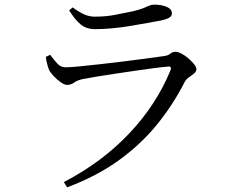

<svg xmlns="http://www.w3.org/2000/svg" viewBox="-20 -764 1040 830"><path d="M256 23Q339 -20 410 -73Q481 -126 539.5 -188Q598 -250 642.5 -318.5Q687 -387 717 -460Q724 -479 705 -476Q680 -474 642 -469Q604 -464 560 -457.5Q516 -451 472.5 -444.5Q429 -438 393 -432Q357 -426 337 -422Q314 -417 300.5 -407Q287 -397 270 -397Q259 -397 242.5 -408.5Q226 -420 212 -435Q198 -450 192 -462Q187 -475 183.5 -489Q180 -503 178 -518L197 -527Q214 -504 228.5 -488.5Q243 -473 264 -473Q281 -473 323 -477Q365 -481 417.5 -487Q470 -493 523 -499.5Q576 -506 619.5 -512Q663 -518 684 -521Q706 -523 715.5 -531.5Q725 -540 738 -540Q750 -540 765 -532Q780 -524 794.5 -511.5Q809 -499 819 -486.5Q829 -474 829 -464Q829 -455 819 -446.5Q809 -438 797 -430Q785 -422 778 -409Q728 -311 659 -226Q590 -141 495 -72Q400 -3 270 46ZM391 -638Q353 -638 328.5 -658.5Q304 -679 279 -719L294 -732Q323 -711 344.5 -701.5Q366 -692 390 -692Q437 -692 476 -699.5Q515 -707 553 -715Q583 -722 599 -728.5Q615 -735 625 -739.5Q635 -744 646 -744Q678 -744 700.5 -734.5Q723 -725 723 -706Q723 -695 713 -688.5Q703 -682 679 -676Q651 -671 616 -664.5Q581 -658 541.5 -651.5Q502 -645 463 -641.5Q424 -638 391 -638Z"/></svg>

Font: Noto Serif JP
Style: Regular
Weight: 400
Designer: Ryoko NISHIZUKA  (kana & ideographs); Frank Grießhammer (Latin, Greek & Cyrillic); Wenlong ZHANG  (bopomofo); Sandoll Co
Foundry: Adobe
Version: Version 2.003-H1;hotconv 1.1.1;makeotfexe 2.6.0